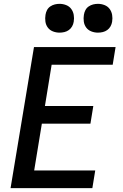

<svg xmlns="http://www.w3.org/2000/svg" viewBox="-20 -980 640 1000"><path d="M35 0 157 -735H582L567 -643H249L214 -428H466L451 -336H198L158 -92H476L461 0ZM490 -810Q472 -810 455.5 -816.5Q439 -823 429 -836.5Q419 -850 416.5 -867.5Q414 -885 417 -903Q419 -916 425 -927.5Q431 -939 442 -946.5Q453 -954 465.5 -957Q478 -960 490 -960Q508 -960 524.5 -953.5Q541 -947 551 -933.5Q561 -920 564 -902.5Q567 -885 564 -867Q562 -854 555.5 -842.5Q549 -831 538.5 -823.5Q528 -816 515.5 -813Q503 -810 490 -810ZM290 -810Q272 -810 255.5 -816.5Q239 -823 229 -836.5Q219 -850 216.5 -867.5Q214 -885 217 -903Q219 -916 225 -927.5Q231 -939 242 -946.5Q253 -954 265.5 -957Q278 -960 290 -960Q308 -960 324.5 -953.5Q341 -947 351 -933.5Q361 -920 364 -902.5Q367 -885 364 -867Q362 -854 355.5 -842.5Q349 -831 338.5 -823.5Q328 -816 315.5 -813Q303 -810 290 -810Z"/></svg>

Font: Iosevka Curly SmBdEx
Style: Italic
Weight: 600
Width: 7
Italic angle: -9°
Monospace: yes
Designer: Belleve Invis
Foundry: Belleve Invis
Version: Version 11.1.0; ttfautohint (v1.8.3)